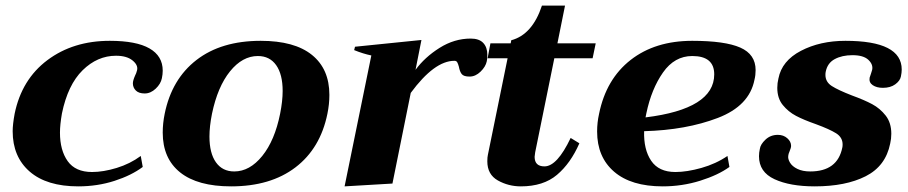

<svg xmlns="http://www.w3.org/2000/svg" viewBox="-20 -652 3226 682"><path d="M25 -186Q25 -210 32 -248Q57 -370 148.5 -438.5Q240 -507 370 -507Q464 -507 511 -480Q558 -453 558 -401Q558 -388 555 -374Q551 -354 533 -337Q515 -320 494 -320Q473 -320 462.5 -330.5Q452 -341 452 -356Q452 -366 460 -384Q464 -391 467 -403Q471 -421 450.5 -437.5Q430 -454 392 -454Q326 -454 273.5 -402.5Q221 -351 200 -249Q193 -209 193 -181Q193 -118 220.5 -79.5Q248 -41 307 -41Q347 -41 394.5 -55.5Q442 -70 480 -98L487 -59Q447 -29 386.5 -9.5Q326 10 258 10Q146 10 85.5 -42.5Q25 -95 25 -186Z M558 -181Q558 -214 565 -248Q590 -371 678 -439Q766 -507 906 -507Q1026 -507 1088 -457Q1150 -407 1150 -315Q1150 -282 1143 -248Q1118 -125 1029.5 -57.5Q941 10 801 10Q682 10 620 -39.5Q558 -89 558 -181ZM975 -248Q984 -293 984 -329Q984 -388 961 -420.5Q938 -453 896 -453Q841 -453 797 -398.5Q753 -344 733 -248Q724 -203 724 -167Q724 -108 747 -75.5Q770 -43 812 -43Q867 -43 911.5 -98Q956 -153 975 -248Z M1711 -458Q1711 -442 1709 -434Q1705 -415 1687 -397.5Q1669 -380 1648 -380Q1627 -380 1620 -389Q1613 -398 1610 -415Q1607 -426 1604 -431Q1601 -436 1594 -436Q1523 -436 1439 -322L1374 0L1204 10L1299 -455Q1270 -461 1238 -474L1241 -486L1477 -510L1456 -404Q1489 -449 1541.5 -482Q1594 -515 1652 -515Q1682 -515 1696.5 -499.5Q1711 -484 1711 -458Z M1881 -111Q1879 -99 1879 -95Q1879 -61 1914 -61Q1959 -61 2007 -162L2038 -143Q2007 -72 1958.5 -31Q1910 10 1830 10Q1786 10 1748.5 -11Q1711 -32 1711 -79Q1711 -94 1713 -102L1783 -445H1712L1722 -498H1794L1796 -509Q1871 -529 1905 -632H1987L1960 -498H2096L2085 -445H1949Z M2664 -403Q2664 -385 2660 -369Q2642 -276 2529.5 -233Q2417 -190 2268 -186Q2266 -121 2293 -81Q2320 -41 2379 -41Q2420 -41 2471.5 -55.5Q2523 -70 2564 -98L2571 -59Q2531 -30 2467 -10Q2403 10 2334 10Q2222 10 2161.5 -42Q2101 -94 2101 -185Q2101 -217 2108 -248Q2133 -371 2220 -439Q2307 -507 2439 -507Q2555 -507 2609.5 -483Q2664 -459 2664 -403ZM2439 -453Q2376 -453 2335 -394.5Q2294 -336 2276 -250L2273 -235Q2517 -265 2517 -388Q2517 -453 2439 -453Z M2676 -97Q2676 -110 2679 -123Q2681 -139 2699 -156Q2717 -173 2743 -173Q2763 -173 2776.5 -161Q2790 -149 2790 -134Q2790 -127 2785 -115.5Q2780 -104 2780 -99Q2778 -88 2786 -74.5Q2794 -61 2812.5 -52Q2831 -43 2858 -43Q2955 -43 2972 -128Q2973 -132 2973 -139Q2973 -164 2950 -178.5Q2927 -193 2878 -211Q2835 -226 2807.5 -240.5Q2780 -255 2760.5 -279Q2741 -303 2741 -340Q2741 -357 2745 -373Q2757 -436 2825 -471.5Q2893 -507 2983 -507Q3183 -507 3183 -405Q3183 -394 3180 -380Q3177 -365 3160 -352.5Q3143 -340 3116 -340Q3094 -340 3080 -349.5Q3066 -359 3069 -376Q3071 -382 3074 -391Q3077 -400 3078 -404Q3082 -423 3064.5 -439.5Q3047 -456 3008 -456Q2971 -456 2945 -442Q2919 -428 2913 -397Q2912 -393 2912 -386Q2912 -361 2934.5 -346.5Q2957 -332 3006 -313Q3050 -297 3078 -282Q3106 -267 3126 -241.5Q3146 -216 3146 -177Q3146 -159 3142 -142Q3126 -62 3055 -26Q2984 10 2874 10Q2786 10 2731 -15.5Q2676 -41 2676 -97Z"/></svg>

Font: Trirong ExtraBold
Style: Italic
Weight: 800
Italic angle: -12°
Designer: Katatrad Team
Foundry: CadsonDemak
Version: Version 1.001